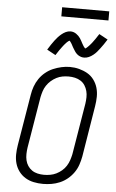

<svg xmlns="http://www.w3.org/2000/svg" viewBox="-70 -1165 739 1218"><g transform="rotate(5 300.0 -555.5)"><path d="M251 8Q221 8 192 2Q163 -4 139 -18.5Q115 -33 98 -55.5Q81 -78 73 -105.5Q65 -133 65.5 -163Q66 -193 71 -223L125 -548Q129 -575 138.5 -601.5Q148 -628 164 -651.5Q180 -675 202.5 -693.5Q225 -712 251 -723Q277 -734 304 -740Q331 -746 358 -746Q388 -746 416.5 -738.5Q445 -731 469.5 -717Q494 -703 511 -680Q528 -657 536 -629.5Q544 -602 543.5 -572Q543 -542 538 -512L485 -187Q480 -160 471 -133.5Q462 -107 445.5 -83.5Q429 -60 406.5 -41.5Q384 -23 358 -12Q332 -1 305 3.5Q278 8 251 8ZM252 -50Q272 -50 292 -53.5Q312 -57 330.5 -66Q349 -75 365.5 -89Q382 -103 393 -120.5Q404 -138 410.5 -157.5Q417 -177 421 -196L475 -522Q478 -542 478.5 -563Q479 -584 474 -603Q469 -622 458.5 -638.5Q448 -655 431.5 -665.5Q415 -676 395.5 -680.5Q376 -685 355 -685Q335 -685 315.5 -681.5Q296 -678 277.5 -668.5Q259 -659 243 -645Q227 -631 215.5 -613.5Q204 -596 198 -577Q192 -558 188 -539L134 -213Q131 -193 130.5 -172Q130 -151 134.5 -132Q139 -113 149.5 -97Q160 -81 176 -70Q192 -59 212 -54.5Q232 -50 252 -50ZM442 -813Q437 -813 432 -813.5Q427 -814 422.5 -815.5Q418 -817 413.5 -819Q409 -821 405 -823.5Q401 -826 397.5 -829Q394 -832 391 -835Q388 -838 385 -842Q382 -846 379.5 -850Q377 -854 374.5 -858Q372 -862 369.5 -866Q367 -870 365 -873.5Q363 -877 360.5 -882Q358 -887 355.5 -891.5Q353 -896 350.5 -899.5Q348 -903 345 -907Q342 -911 341 -912Q338 -911 333.5 -908Q329 -905 324.5 -900.5Q320 -896 317.5 -893Q315 -890 312 -887Q309 -884 306.5 -880.5Q304 -877 301 -873.5Q298 -870 295 -865.5Q292 -861 288.5 -856.5Q285 -852 281.5 -847Q278 -842 274.5 -836.5Q271 -831 267 -825Q263 -819 259 -813L204 -843Q215 -861 225 -876Q235 -891 244.5 -903.5Q254 -916 263 -926Q272 -936 284.5 -946.5Q297 -957 311.5 -964Q326 -971 342 -971Q352 -971 361 -968Q370 -965 378 -959.5Q386 -954 392.5 -947.5Q399 -941 404.5 -933Q410 -925 413.5 -918Q417 -911 422.5 -901Q428 -891 432.5 -884Q437 -877 443 -871Q446 -872 450 -875Q454 -878 458.5 -882.5Q463 -887 466 -890Q469 -893 471.5 -896Q474 -899 477 -902.5Q480 -906 483 -909.5Q486 -913 489 -917.5Q492 -922 495.5 -926.5Q499 -931 502.5 -936Q506 -941 509.5 -946.5Q513 -952 517 -958Q521 -964 525 -970L580 -940Q569 -922 558.5 -907Q548 -892 538.5 -879.5Q529 -867 520.5 -857Q512 -847 499 -836.5Q486 -826 471.5 -819.5Q457 -813 442 -813ZM275 -1061V-1119H575V-1061Z"/></g></svg>

Font: Iosevka Etoile Light Oblique
Style: Regular
Weight: 300
Italic angle: -9°
Designer: Belleve Invis
Foundry: Belleve Invis
Version: Version 15.5.2; ttfautohint (v1.8.4)